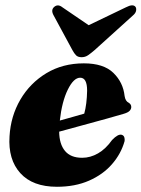

<svg xmlns="http://www.w3.org/2000/svg" viewBox="-20 -705 541 735"><path d="M457 -165Q443.5 -116.5 409 -76.8Q374.5 -37 321 -13.5Q267.5 10 198 10Q105 10 57.8 -42.2Q10.5 -94.5 16.5 -183.5Q21 -260.5 58 -323.8Q95 -387 157.5 -424.8Q220 -462.5 301 -462.5Q376.5 -462.5 414 -426Q451.5 -389.5 457 -337.5Q460 -317.5 473 -311.5Q482.5 -305.5 482.5 -295.5Q482.5 -287.5 476.2 -280.8Q470 -274 452.5 -269Q431.5 -262.5 389.5 -251Q347.5 -239.5 298.2 -226Q249 -212.5 206.5 -201Q207 -153.5 228.8 -127.2Q250.5 -101 294.5 -101Q326 -101 355.2 -117.8Q384.5 -134.5 409 -169Q432 -193 446 -189Q453.5 -186.5 455.8 -179.8Q458 -173 457 -165ZM287 -407.5Q262 -407.5 239.5 -361.8Q217 -316 209 -243.5Q234 -250.5 258.8 -257.5Q283.5 -264.5 302.5 -270Q312.5 -306 313.5 -358Q313.5 -407.5 287 -407.5ZM342.5 -513.5Q328 -501 317 -493.5Q306 -486 292.5 -486Q278.5 -486 271.2 -493.2Q264 -500.5 257 -513.5L184.5 -647.5Q174 -667.5 188 -679Q202 -690.5 219 -677L319.5 -608.5L462 -677Q489 -691 498.5 -679Q502.5 -674 501 -664.2Q499.5 -654.5 488 -645Z"/></svg>

Font: Fraunces 144pt S050 Black
Style: Italic
Weight: 900
Italic angle: -16°
Version: Version 1.000; ttfautohint (v1.8.3)